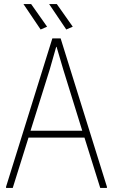

<svg xmlns="http://www.w3.org/2000/svg" viewBox="-20 -930 559 950"><path d="M10 -6 239 -740H280L509 -6V0H476L398 -249H121L43 0H10ZM387 -283 293 -586 260 -698H258L226 -586L131 -283ZM181 -784 96 -910H134L213 -798ZM308 -784 223 -910H261L340 -798Z"/></svg>

Font: Encode Sans Compressed
Style: Thin
Weight: 100
Designer: Pablo Impallari, Andres Torresi
Foundry: Pablo Impallari, Andres Torresi
Version: Version 1.000; ttfautohint (v1.00) -l 8 -r 50 -G 200 -x 14 -